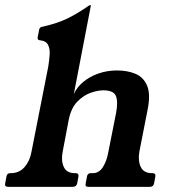

<svg xmlns="http://www.w3.org/2000/svg" viewBox="-46 -724 666 744"><path d="M247 -53Q260 -53 258 -40L253 -13Q250 0 235 0H-14Q-29 0 -26 -13L-21 -40Q-19 -53 -6 -53H-4Q29 -53 49.5 -77Q70 -101 76 -136L141 -466Q145 -491 146.5 -513Q148 -535 140 -550.5Q132 -566 108 -568Q98 -569 100 -580L106 -610Q107 -615 110.5 -617.5Q114 -620 121 -621Q178 -634 216.5 -653Q255 -672 298 -702Q302 -704 304 -704H305Q307 -704 306 -702L240 -359Q251 -385 276 -406Q301 -427 335 -439Q369 -451 407 -451Q448 -451 479 -438Q510 -425 524 -392Q538 -359 526 -299L494 -136Q488 -101 499.5 -77Q511 -53 543 -53H545Q558 -53 556 -40L551 -13Q548 0 535 0H296Q283 0 286 -13L291 -40Q293 -53 306 -53H314Q338 -53 353 -77Q368 -101 374 -136L404 -287Q412 -331 403 -352.5Q394 -374 354 -374Q333 -374 305.5 -364.5Q278 -355 253.5 -330Q229 -305 220 -258L197 -137Q190 -102 201 -77.5Q212 -53 244 -53Z"/></svg>

Font: Young Serif Light
Style: Italic
Weight: 300
Italic angle: -10.979°
Designer: Bastien Sozeau
Foundry: NBR — Bastien Sozeau
Version: Version 5.001